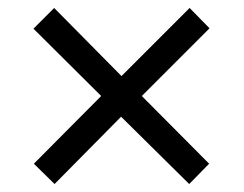

<svg xmlns="http://www.w3.org/2000/svg" viewBox="-20 -594 612 482"><path d="M456 -574 506 -523 336 -353 505 -183 455 -132 284 -301 117 -132 65 -183 234 -353 64 -522 116 -574 285 -403Z"/></svg>

Font: Noto Sans Old Italic
Style: Regular
Weight: 400
Designer: Monotype Design Team
Foundry: Monotype Imaging Inc.
Version: Version 2.003; ttfautohint (v1.8.4.7-5d5b)